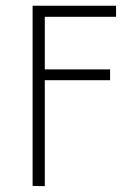

<svg xmlns="http://www.w3.org/2000/svg" viewBox="-20 -645 446 666"><path d="M93.1 0V-625H382.6V-586.8H135.4V-404.2H361.8V-366.7H135.4V0.7Z"/></svg>

Font: Afacad Flux ExtraLight
Style: Regular
Weight: 250
Designer: Kristian Moeller
Foundry: Dicotype
Version: Version 1.100